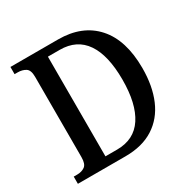

<svg xmlns="http://www.w3.org/2000/svg" viewBox="-160 -865 1006 1016"><g transform="rotate(-30 343.0 -357.0)"><path d="M32 0V-44H53Q81 -44 100 -57.5Q119 -71 119 -113V-604Q119 -645 99 -657.5Q79 -670 51 -670H32V-714H323Q470 -714 552 -622.5Q634 -531 634 -360Q634 -251 599.5 -170Q565 -89 495.5 -44.5Q426 0 323 0ZM302 -53Q407 -53 459.5 -133Q512 -213 512 -360Q512 -508 459.5 -585Q407 -662 303 -662H231V-53Z"/></g></svg>

Font: Noto Serif Khmer SemiCondensed Medium
Style: Regular
Weight: 500
Width: 4
Designer: Danh Hong and the Monotype Design Team
Foundry: Monotype Imaging Inc.
Version: Version 2.004; ttfautohint (v1.8.4.7-5d5b)